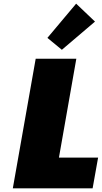

<svg xmlns="http://www.w3.org/2000/svg" viewBox="-20 -1029 556 1049"><path d="M302 -168H516L486 0H50L175 -708H397ZM318 -757 239 -822 396 -1009 499 -911Z"/></svg>

Font: Fz Poppins Black
Style: Italic
Weight: 900
Italic angle: -10°
Designer: Ninad Kale (Devanagari), Jonny Pinhorn (Latin)
Foundry: Indian Type Foundry
Version: Vit hóa bi Vntype.Com & FontZin.Com